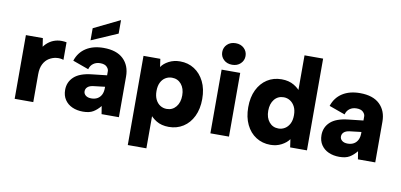

<svg xmlns="http://www.w3.org/2000/svg" viewBox="-83 -1013 3100 1484"><g transform="rotate(10 1467.5 -271.0)"><path d="M56 -500H189L199 -434Q218 -460 244.5 -477.5Q271 -495 303.5 -501Q336 -507 375 -500V-362Q349 -371 319 -367.5Q289 -364 262 -347.5Q235 -331 218.5 -299Q202 -267 202 -218V0H56Z M760 -742V-636L555 -547V-642ZM738 0 728 -62Q702 -30 672 -12Q642 6 592 6Q545 6 508 -10.5Q471 -27 449.5 -59Q428 -91 428 -136Q428 -198 472.5 -239Q517 -280 611 -290L728 -303V-336Q728 -353 711.5 -369.5Q695 -386 660 -386Q629 -386 606.5 -370Q584 -354 576 -324L451 -369Q473 -436 528.5 -471.5Q584 -507 666 -507Q768 -507 821 -456Q874 -405 874 -319V0ZM728 -213 635 -202Q607 -198 592.5 -184.5Q578 -171 578 -151Q578 -132 594 -119Q610 -106 638 -106Q666 -106 686 -117.5Q706 -129 717 -150.5Q728 -172 728 -204Z M1105 -77 1125 -78V200H979V-500H1111L1120 -437Q1139 -466 1178 -486.5Q1217 -507 1266 -507Q1329 -507 1378 -475.5Q1427 -444 1455.5 -386.5Q1484 -329 1484 -250Q1484 -172 1456 -114Q1428 -56 1378.5 -24.5Q1329 7 1266 7Q1208 7 1167.5 -18Q1127 -43 1105 -77ZM1327 -250Q1327 -305 1299 -338.5Q1271 -372 1226 -372Q1198 -372 1175 -358Q1152 -344 1138.5 -317Q1125 -290 1125 -250Q1125 -211 1138.5 -183.5Q1152 -156 1175 -141.5Q1198 -127 1226 -127Q1271 -127 1299 -161Q1327 -195 1327 -250Z M1592 -500H1738V0H1592ZM1665 -551Q1624 -551 1598.5 -575.5Q1573 -600 1573 -635Q1573 -671 1598.5 -695.5Q1624 -720 1665 -720Q1705 -720 1730.5 -695.5Q1756 -671 1756 -635Q1756 -600 1730.5 -575.5Q1705 -551 1665 -551Z M2224 -423 2204 -422V-720H2350V0H2218L2209 -63Q2189 -34 2150 -13.5Q2111 7 2063 7Q2000 7 1950.5 -24.5Q1901 -56 1873 -114Q1845 -172 1845 -250Q1845 -329 1873 -386.5Q1901 -444 1950 -475.5Q1999 -507 2063 -507Q2120 -507 2161 -482.5Q2202 -458 2224 -423ZM2002 -250Q2002 -195 2030 -161.5Q2058 -128 2103 -128Q2130 -128 2153 -142Q2176 -156 2190 -183Q2204 -210 2204 -250Q2204 -290 2190 -317Q2176 -344 2153 -358.5Q2130 -373 2103 -373Q2057 -373 2029.5 -339Q2002 -305 2002 -250Z M2750 0 2740 -62Q2714 -30 2684 -12Q2654 6 2604 6Q2557 6 2520 -10.5Q2483 -27 2461.5 -59Q2440 -91 2440 -136Q2440 -198 2484.5 -239Q2529 -280 2623 -290L2740 -303V-336Q2740 -353 2723.5 -369.5Q2707 -386 2672 -386Q2641 -386 2618.5 -370Q2596 -354 2588 -324L2463 -369Q2485 -436 2540.5 -471.5Q2596 -507 2678 -507Q2780 -507 2833 -456Q2886 -405 2886 -319V0ZM2740 -213 2647 -202Q2619 -198 2604.5 -184.5Q2590 -171 2590 -151Q2590 -132 2606 -119Q2622 -106 2650 -106Q2678 -106 2698 -117.5Q2718 -129 2729 -150.5Q2740 -172 2740 -204Z"/></g></svg>

Font: Albert Sans ExtraBold
Style: Regular
Weight: 800
Designer: Andreas Rasmussen
Foundry: a.Foundry
Version: Version 1.025